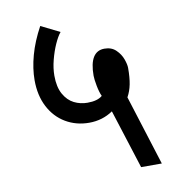

<svg xmlns="http://www.w3.org/2000/svg" viewBox="-73 -689 745 763"><g transform="rotate(-10 300.0 -307.0)"><path d="M264 -206Q211.5 -206 169.2 -231Q127 -256 103 -302.2Q79 -348.5 79 -410Q79 -457 93.5 -509.8Q108 -562.5 138.5 -618.5L214 -581Q201.5 -566 189 -538Q176.5 -510 168 -477Q159.5 -444 159.5 -414Q159.5 -368 175.8 -339.2Q192 -310.5 217 -298Q242 -285.5 271 -285.5Q311.5 -285.5 331 -302.5Q323.5 -318 318.2 -345.5Q313 -373 313 -387Q313 -485.5 374 -485.5Q402.5 -485.5 420.2 -468.2Q438 -451 445.8 -429.2Q453.5 -407.5 453.5 -394Q453.5 -355 448.2 -328.2Q443 -301.5 430.5 -279L519.5 3.5H436L360 -235Q317.5 -206 264 -206Z"/></g></svg>

Font: JuliaMono Medium
Style: Italic
Weight: 500
Italic angle: -9°
Monospace: yes
Designer: cormullion
Foundry: corm
Version: Version 0.054; ttfautohint (v1.8.4)